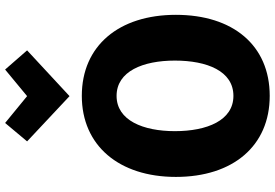

<svg xmlns="http://www.w3.org/2000/svg" viewBox="-182 -871 1075 751"><g transform="rotate(-90 355.5 -495.5)"><path d="M673 -345C673 -122 554 22 356 22C160 22 39 -122 39 -345C39 -568 162 -713 356 -713C552 -713 673 -568 673 -345ZM494 -349C494 -474 452 -577 356 -577C260 -577 218 -473 218 -349C218 -223 260 -120 356 -120C453 -120 494 -223 494 -349ZM250 -1013 355 -927 459 -1013 534 -927 355 -761 178 -927Z"/></g></svg>

Font: Repo ExtraBold
Style: Bold
Weight: 700
Designer: Stefan Peev
Foundry: Context Ltd
Version: Version 1.502